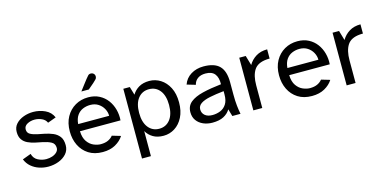

<svg xmlns="http://www.w3.org/2000/svg" viewBox="-80 -1146 3481 1747"><g transform="rotate(-15 1660.5 -273.0)"><path d="M239 12Q196 12 154.5 -1.5Q113 -15 80.5 -42.5Q48 -70 31 -112L112 -142Q123 -98 160.5 -78.5Q198 -59 239 -59Q269 -59 295.5 -68Q322 -77 339 -94Q356 -111 356 -133Q356 -174 323.5 -191Q291 -208 246 -217L177 -231Q141 -239 110 -253.5Q79 -268 60 -295Q41 -322 41 -367Q41 -412 69 -442.5Q97 -473 140.5 -489Q184 -505 232 -505Q291 -505 343.5 -480.5Q396 -456 418 -404L339 -375Q326 -405 293.5 -419.5Q261 -434 226 -434Q188 -434 157 -417Q126 -400 126 -368Q126 -336 152.5 -321.5Q179 -307 218 -299L283 -286Q323 -278 359 -263Q395 -248 418 -218.5Q441 -189 441 -136Q441 -89 412 -56Q383 -23 337 -5.5Q291 12 239 12Z M752 12Q674 12 620 -22.5Q566 -57 537.5 -115.5Q509 -174 509 -247Q509 -326 541 -383.5Q573 -441 627.5 -472.5Q682 -504 750 -504Q809 -504 854 -480.5Q899 -457 928.5 -417.5Q958 -378 971.5 -328Q985 -278 981 -225H599Q601 -163 626.5 -127Q652 -91 687 -76.5Q722 -62 752 -62Q794 -62 822.5 -75.5Q851 -89 868 -111L949 -87Q922 -44 872 -16Q822 12 752 12ZM600 -292H892Q892 -327 874.5 -359Q857 -391 825.5 -411.5Q794 -432 750 -432Q713 -432 680 -418Q647 -404 625.5 -373Q604 -342 600 -292ZM705 -571Q708 -575 720.5 -591.5Q733 -608 749 -629Q765 -650 779.5 -668.5Q794 -687 801 -694Q811 -707 829 -707Q845 -707 856 -696.5Q867 -686 867 -669Q867 -662 864.5 -655.5Q862 -649 854 -641Q847 -633 829 -617Q811 -601 794.5 -587.5Q778 -574 775 -571Z M1080 161V-496H1141L1164 -418Q1187 -457 1227 -480.5Q1267 -504 1325 -504Q1382 -504 1430.5 -473.5Q1479 -443 1508.5 -385.5Q1538 -328 1538 -246Q1538 -165 1508.5 -107Q1479 -49 1430.5 -18.5Q1382 12 1325 12Q1267 12 1227 -11.5Q1187 -35 1164 -75V161ZM1303 -60Q1367 -60 1405.5 -109Q1444 -158 1444 -246Q1444 -335 1405.5 -383.5Q1367 -432 1303 -432Q1239 -432 1200.5 -383.5Q1162 -335 1162 -246Q1162 -158 1200.5 -109Q1239 -60 1303 -60Z M1785 12Q1738 12 1699 -5Q1660 -22 1637 -54Q1614 -86 1614 -131Q1614 -190 1655.5 -224Q1697 -258 1772.5 -276.5Q1848 -295 1949 -306Q1951 -369 1924 -403Q1897 -437 1837 -437Q1792 -437 1763.5 -416.5Q1735 -396 1727 -360L1646 -384Q1666 -441 1717.5 -472.5Q1769 -504 1836 -504Q1939 -504 1986.5 -455.5Q2034 -407 2034 -303V-187Q2034 -125 2039 -80Q2044 -35 2051 0H1974L1954 -68Q1932 -31 1891 -9.5Q1850 12 1785 12ZM1803 -55Q1842 -55 1877 -69Q1912 -83 1934 -116.5Q1956 -150 1956 -208V-239Q1880 -231 1824 -219.5Q1768 -208 1737.5 -187.5Q1707 -167 1707 -133Q1707 -98 1732.5 -76.5Q1758 -55 1803 -55Z M2172 0V-496H2233L2260 -404Q2286 -449 2330.5 -476.5Q2375 -504 2437 -504V-417Q2430 -417 2422.5 -417Q2415 -417 2408 -416Q2323 -409 2289.5 -357Q2256 -305 2256 -213V0Z M2723 12Q2645 12 2591 -22.5Q2537 -57 2508.5 -115.5Q2480 -174 2480 -247Q2480 -326 2512 -383.5Q2544 -441 2598.5 -472.5Q2653 -504 2721 -504Q2780 -504 2825 -480.5Q2870 -457 2899.5 -417.5Q2929 -378 2942.5 -328Q2956 -278 2952 -225H2570Q2572 -163 2597.5 -127Q2623 -91 2658 -76.5Q2693 -62 2723 -62Q2765 -62 2793.5 -75.5Q2822 -89 2839 -111L2920 -87Q2893 -44 2843 -16Q2793 12 2723 12ZM2571 -292H2863Q2863 -327 2845.5 -359Q2828 -391 2796.5 -411.5Q2765 -432 2721 -432Q2684 -432 2651 -418Q2618 -404 2596.5 -373Q2575 -342 2571 -292Z M3051 0V-496H3112L3139 -404Q3165 -449 3209.5 -476.5Q3254 -504 3316 -504V-417Q3309 -417 3301.5 -417Q3294 -417 3287 -416Q3202 -409 3168.5 -357Q3135 -305 3135 -213V0Z"/></g></svg>

Font: Atkinson Hyperlegible
Style: Regular
Weight: 400
Designer: Elliott Scott, Megan Eiswerth, Linus Boman, Theodore Petrosky
Foundry: Braille Institute
Version: Version 1.006; ttfautohint (v1.8.3)